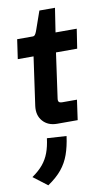

<svg xmlns="http://www.w3.org/2000/svg" viewBox="-112 -696 621 1079"><g transform="rotate(-10 198.5 -157.0)"><path d="M182 -1Q130 -1 100.5 -34.5Q71 -68 78 -121L117 -397H27L43 -508H132Q137 -508 141 -510.5Q145 -513 149.5 -521.5Q154 -530 159 -545L194 -645H283L262 -508H383L366 -397H245L209 -140Q207 -126 212.5 -120.5Q218 -115 230 -115H315L299 -1ZM73 331 -7 270Q32 243 55.5 214.5Q79 186 92 151Q105 116 111 69L222 76Q214 135 198 180Q182 225 152.5 261Q123 297 73 331Z"/></g></svg>

Font: Finlandica SemiBold
Style: Italic
Weight: 600
Italic angle: -8°
Designer: Niklas Ekholm, Juho Hiilivirta, Jaakko Suomalainen
Foundry: Helsinki Type Studio
Version: Version 1.063